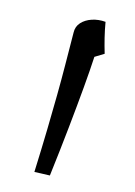

<svg xmlns="http://www.w3.org/2000/svg" viewBox="-132 -734 548 779"><g transform="rotate(20 142.0 -344.5)"><path d="M121 -9Q116 -112 111 -190Q106 -268 101 -333.5Q96 -399 90 -461Q84 -523 77 -595Q74 -620 88.5 -639Q103 -658 128.5 -669Q154 -680 184 -680Q192 -649 202.5 -618Q213 -587 225 -557L190 -531Q192 -476 192 -399.5Q192 -323 190.5 -227Q189 -131 185 -17Z"/></g></svg>

Font: Noto Naskh Arabic
Style: Regular
Weight: 400
Designer: Monotype Design Team, David Williams, Mohamad Dakak and Nizar Qandah
Foundry: Monotype Imaging Inc.
Version: Version 2.013